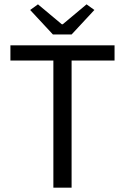

<svg xmlns="http://www.w3.org/2000/svg" viewBox="-20 -865 576 885"><path d="M226 0H310V-586H508V-656H28V-586H226ZM224 -706H310L415 -819L379 -845L269 -753H265L155 -845L119 -819Z"/></svg>

Font: Giro Sans Regular
Style: Regular
Weight: 400
Designer: Paul D. Hunt
Foundry: Adobe Systems Incorporated
Version: Version 1.000;PS 1.0;hotconv 1.0.88;makeotf.lib2.5.647800